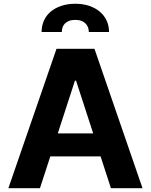

<svg xmlns="http://www.w3.org/2000/svg" viewBox="-20 -982 788 1002"><path d="M23.8 0 274.9 -727.3H473L723.7 0H558.9L505 -165.8H242.5L188.6 0ZM372.9 -962.4Q413.4 -962.4 445.8 -951.3Q478.3 -940.3 501.2 -920.8Q524.1 -901.3 536.6 -874.3Q549 -847.3 549 -815H443.5Q443.5 -827.4 439.5 -838.8Q435.4 -850.1 426.8 -859Q418.3 -867.9 405 -873Q391.7 -878.2 372.9 -878.2Q353.7 -878.2 340.2 -872.9Q326.7 -867.5 318.4 -858.8Q310 -850.1 306.3 -838.8Q302.6 -827.4 302.6 -815H197.1Q197.1 -847.3 209.2 -874.3Q221.2 -901.3 244.1 -920.8Q267 -940.3 299.7 -951.3Q332.4 -962.4 372.9 -962.4ZM281.6 -285.9H466.3L376.8 -561.1H371.1Z"/></svg>

Font: Cannonade
Style: Bold
Weight: 700
Designer: Rasmus Andersson
Foundry: rsms
Version: Version 3.012;git-f93a4a705